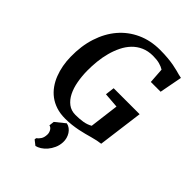

<svg xmlns="http://www.w3.org/2000/svg" viewBox="-292 -875 1266 1266"><g transform="rotate(45 341.0 -241.5)"><path d="M332 21.5Q348.6 24.9 362.1 34.9Q375.5 44.9 384.8 59.3Q394 73.7 398.9 91.3Q403.8 108.9 402.8 127.9Q401.4 157.2 389.9 182.6Q378.4 208 362.1 227.1Q345.7 246.1 326.7 258.1Q307.6 270 291 273.4L256.8 246.6L258.3 233.9Q272 224.1 282.5 208Q293 191.9 293.9 165.5Q294.4 156.7 292 147.7Q289.6 138.7 285.2 131.1Q280.8 123.5 274.2 118.4Q267.6 113.3 260.3 112.3L264.2 76.2ZM302.2 7.8Q255.9 7.8 218.5 -4.4Q181.2 -16.6 152.3 -38.3Q123.5 -60.1 102.5 -89.6Q81.5 -119.1 67.9 -154.1Q54.2 -189 47.1 -227.8Q40 -266.6 39.6 -306.2Q37.6 -406.2 64.7 -489.3Q91.8 -572.3 142.3 -631.3Q192.9 -690.4 264.6 -723.1Q336.4 -755.9 424.3 -755.9Q465.8 -755.9 497.3 -752.9Q528.8 -750 553 -745.6Q577.1 -741.2 595.2 -736.3Q613.3 -731.4 627.9 -727.5L652.3 -722.2L622.1 -563H530.8L523.4 -670.4Q505.9 -681.6 480.7 -688.5Q455.6 -695.3 419.4 -695.3Q373.5 -695.3 337.9 -679.4Q302.2 -663.6 275.6 -636Q249 -608.4 231 -571.5Q212.9 -534.7 201.7 -492.9Q190.4 -451.2 185.8 -406.5Q181.2 -361.8 181.6 -318.8Q182.1 -268.1 190.7 -220.9Q199.2 -173.8 217.5 -137.5Q235.8 -101.1 264.4 -79.3Q293 -57.6 333 -57.6Q369.6 -57.6 401.4 -62.7Q433.1 -67.9 459.5 -83L485.4 -288.1L378.9 -296.4L386.7 -360.4H628.9L587.4 -43.5Q572.3 -42 551.5 -37.6Q530.8 -33.2 509.8 -27.3Q489.7 -22 466.8 -15.6Q443.8 -9.3 417.7 -4.2Q391.6 1 362.8 4.4Q334 7.8 302.2 7.8Z"/></g></svg>

Font: Brush Lettering One
Style: Bold Italic
Weight: 400
Italic angle: -7°
Designer: Eben Sorkin
Foundry: Eben Sorkin
Version: Version 1.001